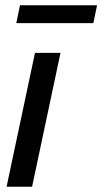

<svg xmlns="http://www.w3.org/2000/svg" viewBox="-20 -710 389 730"><path d="M210 -509 102 0H5L113 -509ZM349 -690 335 -622H42L56 -690Z"/></svg>

Font: Red Hat Display Medium
Style: Italic
Weight: 500
Italic angle: -12°
Designer: Pentagram / MCKL
Foundry: Pentagram / MCKL
Version: Version 1.003; Red Hat Display Medium Italic